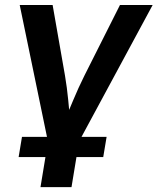

<svg xmlns="http://www.w3.org/2000/svg" viewBox="-20 -556 640 780"><path d="M176.3 26.4 60.1 -535.6H193.8L244.1 -248.5Q252.4 -199.2 257.1 -149.9Q261.7 -100.6 266.6 -49.8H235.8Q257.3 -100.6 277.8 -149.9Q298.3 -199.2 322.8 -248.5L467.3 -535.6H600.1L296.9 26.4ZM144.5 204.1 178.7 -3.4H304.7L270.5 204.1ZM55.7 82 69.3 0H413.1L399.4 82Z"/></svg>

Font: Inter 20pt SemiBold
Style: Italic
Weight: 600
Italic angle: -9.3988°
Version: Version 4.001;git-66647c0bb